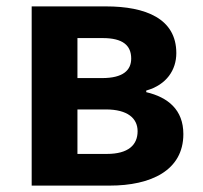

<svg xmlns="http://www.w3.org/2000/svg" viewBox="-20 -580 633 600"><path d="M79 0H323C451 0 553 -47 553 -161C553 -237 505 -276 437 -292V-297C501 -315 531 -362 531 -414C531 -522 435 -560 311 -560H79ZM222 -238H311C379 -238 410 -210 410 -170C410 -127 381 -99 314 -99H222ZM301 -461C364 -461 390 -438 390 -397C390 -360 364 -336 299 -336H222V-461Z"/></svg>

Font: Kinto Sans
Style: Bold
Weight: 700
Designer: Authors: Ryoko NISHIZUKA  (kana & ideographs); Paul D. Hunt (Latin, Greek & Cyrillic); Wenlong ZHANG  (bopomofo); Sandol
Foundry: Adobe Systems Incorporated, ookami Inc.
Version: Version 0.001